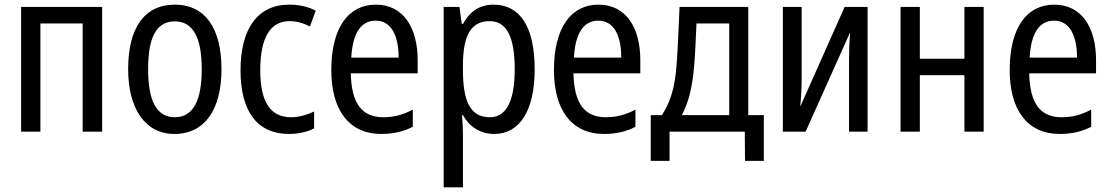

<svg xmlns="http://www.w3.org/2000/svg" viewBox="-20 -567 4782 827"><path d="M71 0H154V-466H336V0H420V-537H71Z M731 10C865 10 934 -99 934 -269C934 -450 860 -547 734 -547C601 -547 532 -446 532 -269C532 -98 606 10 731 10ZM733 -62C653 -62 618 -135 618 -269C618 -404 652 -475 733 -475C812 -475 849 -404 849 -269C849 -134 812 -62 733 -62Z M1225 10C1260 10 1304 2 1333 -14V-87C1300 -71 1265 -62 1234 -62C1143 -62 1101 -130 1101 -265C1101 -404 1144 -476 1227 -476C1258 -476 1285 -468 1315 -453L1340 -521C1308 -538 1269 -547 1226 -547C1088 -547 1016 -441 1016 -264C1016 -83 1091 10 1225 10Z M1623 10C1672 10 1719 0 1758 -21V-95C1714 -71 1673 -62 1631 -62C1538 -62 1494 -122 1491 -251H1779V-308C1779 -447 1718 -547 1599 -547C1480 -547 1407 -447 1407 -265C1407 -96 1481 10 1623 10ZM1493 -319C1499 -425 1535 -478 1598 -478C1669 -478 1697 -407 1697 -319Z M1891 240H1974V6C1974 -16 1972 -44 1970 -71H1974C2001 -22 2048 10 2109 10C2218 10 2283 -90 2283 -269C2283 -454 2218 -547 2106 -547C2046 -547 2004 -518 1974 -464H1969L1959 -537H1891ZM2090 -62C2007 -62 1974 -128 1974 -266V-285C1974 -415 2009 -476 2089 -476C2165 -476 2197 -403 2197 -269C2197 -134 2162 -62 2090 -62Z M2582 10C2631 10 2678 0 2717 -21V-95C2673 -71 2632 -62 2590 -62C2497 -62 2453 -122 2450 -251H2738V-308C2738 -447 2677 -547 2558 -547C2439 -547 2366 -447 2366 -265C2366 -96 2440 10 2582 10ZM2452 -319C2458 -425 2494 -478 2557 -478C2628 -478 2656 -407 2656 -319Z M2783 126H2864V0H3188L3189 126H3270V-71H3203V-537H2907C2901 -400 2899 -346 2894 -286C2887 -189 2868 -129 2831 -71H2783ZM2917 -71C2945 -125 2962 -187 2970 -284C2975 -342 2977 -406 2980 -466H3121V-71Z M3352 0H3450L3641 -426H3642C3638 -386 3637 -341 3637 -303V0H3717V-537H3618L3428 -110H3427C3431 -150 3433 -195 3433 -230V-537H3352Z M3859 0H3942V-243H4134V0H4217V-537H4134V-314H3942V-537H3859Z M4545 10C4594 10 4641 0 4680 -21V-95C4636 -71 4595 -62 4553 -62C4460 -62 4416 -122 4413 -251H4701V-308C4701 -447 4640 -547 4521 -547C4402 -547 4329 -447 4329 -265C4329 -96 4403 10 4545 10ZM4415 -319C4421 -425 4457 -478 4520 -478C4591 -478 4619 -407 4619 -319Z"/></svg>

Font: Noto Sans Condensed
Style: Regular
Weight: 400
Width: 3
Designer: Monotype Design Team
Foundry: Monotype Imaging Inc.
Version: Version 2.013